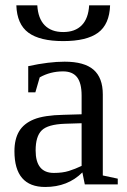

<svg xmlns="http://www.w3.org/2000/svg" viewBox="-20 -705 484 734"><path d="M227.1 -469.2Q302.2 -469.2 337.6 -438.5Q373 -407.7 373 -344.2V-34.2L430.2 -22V0H304.2L294.9 -45.9Q239.3 9.8 152.8 9.8Q35.2 9.8 35.2 -127Q35.2 -172.9 53 -202.9Q70.8 -232.9 109.9 -248.8Q148.9 -264.6 223.1 -266.1L292 -268.1V-339.8Q292 -387.2 274.7 -409.7Q257.3 -432.1 221.2 -432.1Q172.4 -432.1 131.8 -409.2L115.2 -352.1H87.9V-452.1Q167 -469.2 227.1 -469.2ZM292 -233.9 228 -231.9Q162.6 -229.5 139.4 -206.5Q116.2 -183.6 116.2 -129.9Q116.2 -43.9 186 -43.9Q219.2 -43.9 243.4 -51.5Q267.6 -59.1 292 -70.8ZM221.7 -547.9Q132.3 -547.9 88.6 -580.1Q44.9 -612.3 42.5 -684.6H122.6Q125.5 -634.3 150.9 -608.4Q176.3 -582.5 221.7 -582.5Q267.1 -582.5 292.5 -608.4Q317.9 -634.3 320.8 -684.6H400.9Q398.4 -611.8 354.7 -579.8Q311 -547.9 221.7 -547.9Z"/></svg>

Font: Liberation Serif
Style: Regular
Weight: 400
Designer: Steve Matteson
Foundry: Ascender Corporation
Version: Version 2.1.5